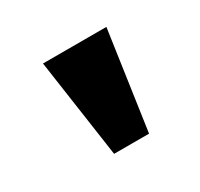

<svg xmlns="http://www.w3.org/2000/svg" viewBox="-70 -786 439 421"><g transform="rotate(-30 150.0 -575.0)"><path d="M113 -450.5 77 -700H237.5L201.5 -450.5Z"/></g></svg>

Font: Trispace Condensed SemiBold
Style: Regular
Weight: 600
Width: 3
Designer: Tyler Finck
Foundry: Etcetera Type Company
Version: Version 1.210; ttfautohint (v1.8.3)